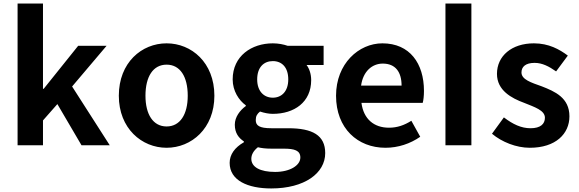

<svg xmlns="http://www.w3.org/2000/svg" viewBox="-20 -818 3259 1081"><path d="M222 -798H79V0H222V-140L303 -232L439 0H598L386 -331L580 -560H420L226 -318H222Z M918 14C1058 14 1187 -95 1187 -279C1187 -466 1058 -574 918 -574C778 -574 649 -466 649 -279C649 -95 778 14 918 14ZM918 -106C842 -106 799 -174 799 -279C799 -387 842 -454 918 -454C994 -454 1037 -387 1037 -279C1037 -174 994 -106 918 -106Z M1507 243C1695 243 1811 157 1811 44C1811 -56 1740 -96 1603 -96H1508C1440 -96 1420 -111 1420 -142C1420 -165 1428 -177 1444 -190C1468 -182 1493 -177 1516 -177C1636 -177 1732 -242 1732 -367C1732 -402 1721 -433 1706 -452H1802V-560H1600C1577 -568 1547 -574 1516 -574C1397 -574 1290 -503 1290 -371C1290 -306 1325 -253 1364 -225V-221C1331 -197 1302 -159 1302 -116C1302 -69 1324 -41 1353 -22V-17C1302 12 1273 52 1273 99C1273 198 1375 243 1507 243ZM1516 -268C1467 -268 1428 -303 1428 -371C1428 -439 1465 -474 1516 -474C1567 -474 1603 -439 1603 -371C1603 -303 1565 -268 1516 -268ZM1529 150C1445 150 1395 123 1395 76C1395 53 1407 31 1432 11C1452 16 1475 19 1510 19H1578C1638 19 1671 29 1671 69C1671 113 1613 150 1529 150Z M2150 14C2222 14 2290 -9 2346 -48L2296 -138C2256 -113 2217 -99 2170 -99C2086 -99 2027 -147 2015 -239H2360C2364 -252 2367 -279 2367 -306C2367 -461 2287 -574 2133 -574C2000 -574 1872 -460 1872 -279C1872 -95 1994 14 2150 14ZM2241 -336H2013C2024 -417 2076 -460 2135 -460C2207 -460 2241 -412 2241 -336Z M2488 -798V0H2634V-798Z M2963 14C3109 14 3186 -65 3186 -163C3186 -268 3104 -303 3030 -332C2971 -353 2916 -370 2916 -410C2916 -442 2939 -464 2990 -464C3033 -464 3071 -444 3111 -416L3177 -505C3130 -540 3070 -574 2986 -574C2861 -574 2778 -503 2778 -402C2778 -309 2860 -265 2931 -239C2990 -215 3048 -197 3048 -155C3048 -120 3023 -96 2967 -96C2915 -96 2868 -118 2817 -157L2750 -65C2806 -18 2887 14 2963 14Z"/></svg>

Font: Bithumb Trading Sans Bold
Style: Bold
Weight: 700
Designer: Ham Hyungwon
Foundry: Bithumb
Version: Version 0.500;FEAKit 1.0